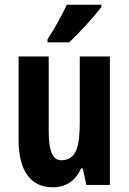

<svg xmlns="http://www.w3.org/2000/svg" viewBox="-20 -786 548 816"><path d="M411 -756V-766H264C243 -722 217 -672 182 -619V-606H274C320 -649 384 -720 411 -756ZM447 -546H319V-268C319 -163 305 -105 240 -105C203 -105 187 -146 187 -228V-546H59V-191C59 -65 107 10 204 10C260 10 300 -17 325 -70H332L347 0H447Z"/></svg>

Font: Noto Sans Gurmukhi ExtraCondensed
Style: Bold
Weight: 700
Width: 2
Designer: Jelle Bosma - Monotype Design Team
Foundry: Monotype Imaging Inc.
Version: Version 2.004